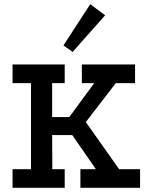

<svg xmlns="http://www.w3.org/2000/svg" viewBox="-20 -897 724 917"><path d="M40 -589H289V-500H229V-338H311L430 -500H371V-589H625V-500H533L390 -314L549 -89H649V0H364V-89H438L325 -252H229L230 -89H289V0H40V-89H128V-500H40ZM411 -877 482 -824 327 -649 283 -680Z"/></svg>

Font: Podkova SemiBold
Style: Regular
Weight: 600
Designer: Ilya Yudin
Foundry: Cyreal (www.cyreal.org)
Version: Version 2.103